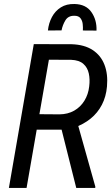

<svg xmlns="http://www.w3.org/2000/svg" viewBox="-20 -929 555 949"><path d="M147 -710.9 334 -710.4Q397 -708.5 437.7 -681.9Q478.5 -655.3 496.3 -609.1Q514.2 -563 508.8 -501.5Q504.4 -451.2 483.6 -411.1Q462.9 -371.1 428 -342.8Q393.1 -314.5 346.2 -297.9L320.8 -288.1H143.1L155.3 -364.7L274.4 -363.8Q315.4 -364.3 346.7 -382.1Q377.9 -399.9 397.2 -431.2Q416.5 -462.4 420.9 -502Q425.3 -536.6 418.9 -565.9Q412.6 -595.2 391.8 -613.5Q371.1 -631.8 332 -633.3L221.7 -633.8L111.3 0H23.9ZM356.9 0 275.9 -322.3 362.3 -322.8 451.2 -6.3 450.7 0ZM457 -777.8 389.6 -778.3Q390.6 -793.9 388.7 -810.8Q386.7 -827.6 377.4 -839.4Q368.2 -851.1 347.7 -851.1Q316.9 -851.6 303 -828.1Q289.1 -804.7 284.2 -778.8L216.8 -778.3Q220.7 -814.9 236.8 -845Q252.9 -875 280.8 -892.6Q308.6 -910.2 348.1 -909.2Q404.8 -908.2 431.9 -869.1Q459 -830.1 457 -777.8Z"/></svg>

Font: Roboto Condensed
Style: Italic
Weight: 400
Italic angle: -12°
Designer: Christian Robertson
Foundry: Google
Version: Version 3.0